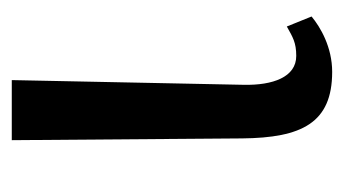

<svg xmlns="http://www.w3.org/2000/svg" viewBox="-149 -427 584 326"><g transform="rotate(-90 143.0 -264.0)"><path d="M184 8C226 8 260 -12 278 -27L261 -69C243 -59 234 -53 211 -53C175 -53 161 -93 162 -142L170 -536H68L71 -145C72 -44 97 8 184 8Z"/></g></svg>

Font: Noto Serif
Style: Regular
Weight: 400
Designer: Monotype Design Team
Foundry: Monotype Imaging Inc.
Version: Version 2.015